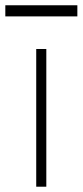

<svg xmlns="http://www.w3.org/2000/svg" viewBox="-67 -705 312 725"><path d="M69.8 0V-520H107.9V0ZM-46.9 -643.1V-685.1H225.1V-643.1Z"/></svg>

Font: Ribes
Style: Regular
Weight: 400
Designer: Luigi Gorlero
Foundry: Collletttivo
Version: Version 2.100;Glyphs 3.2 (3217)